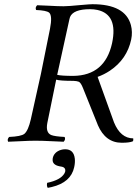

<svg xmlns="http://www.w3.org/2000/svg" viewBox="-20 -675 665 921"><path d="M292.5 41Q334 41 338.9 86.4Q340.8 105 335.9 127Q320.3 200.2 228 222.2Q218.3 224.6 209 226.1Q203.1 217.3 206.1 202.1Q271 188.5 289.1 156.7Q291.5 152.3 292.5 148.9Q296.9 127.4 272.9 124Q269.5 123.5 267.1 123Q228 115.7 232.9 85.9Q233.4 84.5 232.9 84Q239.3 54.2 272.5 43.9Q282.2 41 292.5 41ZM249.5 -293Q236.8 -233.4 207 -85Q198.2 -39.1 225.6 -27.3Q242.7 -20.5 290 -18.1Q295.9 -6.3 285.2 4.9Q263.7 4.4 228.5 2.4Q181.6 0 149.9 0Q121.6 0 76.7 2.4Q40 4.4 19 4.9Q13.2 -6.8 23.9 -18.1Q81.5 -20.5 97.2 -33.2Q115.7 -49.3 127.9 -103Q162.1 -254.4 176.3 -320.8Q187 -371.6 219.7 -536.1Q232.4 -600.6 215.3 -614.7Q201.7 -625 153.3 -627Q147.5 -638.7 158.2 -649.9Q180.7 -649.4 215.3 -647.5Q257.8 -645 285.2 -645Q307.1 -645 367.7 -650.9Q411.6 -654.8 423.3 -654.8Q581.1 -654.8 607.9 -554.7Q616.7 -521.5 609.4 -485.8Q589.4 -391.1 507.3 -335.9Q479.5 -317.4 448.2 -306.2L526.9 -87.9Q558.1 -11.7 619.1 -11.2Q620.6 -2.4 617.2 2.9Q601.1 9.8 564 9.8Q485.8 9.8 449.2 -75.2Q448.2 -77.6 447.8 -79.1L377.9 -252.9Q368.2 -277.8 358.4 -282.7Q348.6 -286.6 333 -287.1Q267.1 -287.1 249.5 -293ZM313 -583Q275.9 -417 255.4 -320.8L254.4 -315.9Q275.4 -311 332 -311Q483.4 -313 517.6 -467.8Q546.9 -605.5 446.8 -627.4Q430.2 -630.9 412.1 -630.9Q331.5 -630.9 315.9 -593.3Q314.5 -587.9 313 -583Z"/></svg>

Font: Linux Libertine Display Slanted O
Style: Slanted
Weight: 400
Designer: Philipp H. Poll
Foundry: Philipp H. Poll
Version: Version 5.0.9